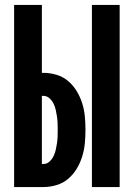

<svg xmlns="http://www.w3.org/2000/svg" viewBox="-20 -755 540 775"><path d="M351 0V-735H463V0ZM37 0V-735H149V-461H155Q182 -461 208.5 -453Q235 -445 255.5 -427.5Q276 -410 290 -386.5Q304 -363 312 -337.5Q320 -312 322.5 -285Q325 -258 325 -231Q325 -204 322.5 -177Q320 -150 312 -124Q304 -98 290 -74.5Q276 -51 255.5 -33.5Q235 -16 208.5 -8Q182 0 155 0ZM155 -93Q169 -93 179.5 -102.5Q190 -112 196 -124.5Q202 -137 205 -150Q208 -163 210 -176.5Q212 -190 212.5 -203.5Q213 -217 213 -231Q213 -244 212.5 -257.5Q212 -271 210 -284.5Q208 -298 205 -311.5Q202 -325 196 -337Q190 -349 179.5 -358.5Q169 -368 155 -368H149V-93Z"/></svg>

Font: Iosevka Term Curly Heavy
Style: Regular
Weight: 900
Designer: Belleve Invis
Foundry: Belleve Invis
Version: Version 32.3.0